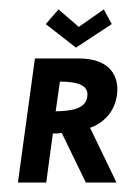

<svg xmlns="http://www.w3.org/2000/svg" viewBox="-20 -387 291 407"><path d="M54 -263 18 0H78L92 -104C98 -104 104 -104 111 -105L162 0H227L171 -116C198 -126 223 -148 228 -186C233 -225 214 -262 150 -263ZM98 -151 107 -214C141 -214 169 -208 165 -182C161 -154 127 -152 98 -151ZM104 -367 77 -336 141 -286 217 -336 200 -367 147 -330Z"/></svg>

Font: Hussar Tani
Style: DwaKurs
Weight: 700
Foundry: Cannot Into Space Fonts
Version: Version 0.92